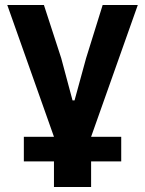

<svg xmlns="http://www.w3.org/2000/svg" viewBox="-20 -545 578 765"><path d="M195 200H343V98H463V0H343L529 -525H389L323 -313L277 -145H269L224 -313L155 -525H9L195 0H75V98H195Z"/></svg>

Font: LVC Sans
Style: Bold
Weight: 700
Designer: Mike Abbink, Paul van der Laan, Pieter van Rosmalen
Foundry: Bold Monday
Version: Version 3.0